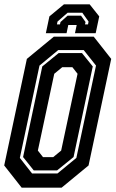

<svg xmlns="http://www.w3.org/2000/svg" viewBox="-22 -870 536 890"><path d="M78.5 0 -2.5 -103 102.5 -597 227.5 -700H412.5L493.5 -597L388.5 -103L263.5 0ZM126.5 -66H244.5L332 -138L423 -566L366 -638H248L161 -566L70 -138ZM134.5 -80 85 -142 174 -562 250 -624H358L408 -562L319 -142L242.5 -80ZM177.5 -141.5H224.5L261.5 -172L337.5 -528L313.5 -558.5H266.5L229.5 -528L153.5 -172ZM393.5 -850 438 -794 421.5 -716H325.5L333.5 -754H294.5L286.5 -716H190.5L207 -794L274.5 -850ZM359.5 -811H291.5L244.5 -770L242 -757H256L258.5 -768L291.5 -797.5H353.5L374.5 -768L372 -757H386L388.5 -770Z"/></svg>

Font: Tourney Condensed Regular
Style: Bold Italic
Weight: 700
Width: 3
Italic angle: -12°
Designer: Tyler Finck
Foundry: Etcetera Type Co
Version: Version 1.010; ttfautohint (v1.8.3)